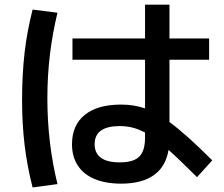

<svg xmlns="http://www.w3.org/2000/svg" viewBox="-20 -783 978 837"><path d="M293.9 -154.3Q293.9 -237.3 349.6 -282.2Q405.3 -327.1 507.8 -327.1Q564 -327.1 612.3 -310.5V-522.5H295.9V-615.2H612.3V-762.7H718.8V-615.2H891.6V-522.5H718.8V-251Q791.5 -197.8 905.3 -84L838.9 -10.7Q762.7 -86.9 714.8 -129.4Q702.6 -56.2 650.4 -19.3Q598.1 17.6 507.8 17.6Q440.4 17.6 392.3 -2.7Q344.2 -22.9 319.1 -61.5Q293.9 -100.1 293.9 -154.3ZM76.2 -346.7Q76.2 -456.1 86.9 -551Q97.7 -646 122.1 -741.2L230.5 -727.5Q208.5 -635.7 197.5 -543.9Q186.5 -452.1 186.5 -353.5Q186.5 -160.6 230.5 19.5L122.1 34.2Q98.1 -59.6 87.2 -151.4Q76.2 -243.2 76.2 -346.7ZM502 -75.2Q542 -75.2 565.9 -85.9Q589.8 -96.7 601.1 -120.4Q612.3 -144 612.3 -183.6V-205.1Q584 -220.2 557.6 -226.8Q531.2 -233.4 502 -233.4Q392.6 -233.4 392.6 -154.3Q392.6 -115.2 419.9 -95.2Q447.3 -75.2 502 -75.2Z"/></svg>

Font: Pretendard SemiBold
Style: Regular
Weight: 600
Designer: Base glyphs from Inter by Rasmus Andersson; Hangeul glyphs from Noto Sans CJK(Source Han Sans) by Jang Soo-young and Kan
Foundry: Kil Hyung-jin
Version: Version 1.309